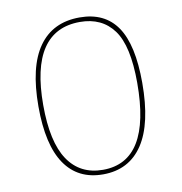

<svg xmlns="http://www.w3.org/2000/svg" viewBox="-79 -772 807 852"><g transform="rotate(-10 324.0 -346.0)"><path d="M87 -340Q87 -519 150.5 -608.5Q214 -698 335 -698Q448 -698 503.5 -617Q559 -536 559 -364Q559 -180 497 -87Q435 6 318 6Q205 6 146 -80.5Q87 -167 87 -340ZM537 -368Q537 -535 484.5 -606.5Q432 -678 333 -678Q109 -678 109 -343Q109 -176 163.5 -95Q218 -14 321 -14Q537 -14 537 -368Z"/></g></svg>

Font: Bitter Pro Thin
Style: Regular
Weight: 250
Designer: Sol Matas, and Bitter project Authors
Foundry: Sol Matas
Version: Version 1.010